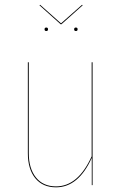

<svg xmlns="http://www.w3.org/2000/svg" viewBox="-20 -779 511 808"><path d="M325.2 -758.8 328.1 -756.8 238.3 -676.8H235.4L146 -756.8L148.9 -758.8L236.8 -680.7ZM167.5 -655.8Q167.5 -663.1 174.8 -663.1Q182.1 -663.1 182.1 -655.8Q182.1 -648.4 174.8 -648.4Q167.5 -648.4 167.5 -655.8ZM292 -655.8Q292 -663.1 299.3 -663.1Q306.6 -663.1 306.6 -655.8Q306.6 -648.4 299.3 -648.4Q292 -648.4 292 -655.8ZM369.6 -517.1V0H366.2V-114.7Q310.1 9.3 215.8 9.3Q159.7 9.3 128.4 -29.1Q97.2 -67.4 97.2 -134.3V-517.1H101.1V-134.3Q101.1 -69.8 131.3 -32.2Q161.6 5.4 215.8 5.4Q308.6 5.4 365.7 -121.1V-517.1Z"/></svg>

Font: Fira Sans Compressed Four
Style: Regular
Weight: 100
Width: 1
Designer: Carrois Corporate & Edenspiekermann AG
Foundry: Carrois Corporate GbR & Edenspiekermann AG
Version: Version 4.203;PS 004.203;hotconv 1.0.88;makeotf.lib2.5.64775